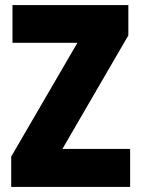

<svg xmlns="http://www.w3.org/2000/svg" viewBox="-20 -734 553 754"><path d="M491 0V-149H225L484 -595V-714H29V-566H284L24 -119V0Z"/></svg>

Font: Noto Sans Khmer Condensed Black
Style: Regular
Weight: 900
Width: 3
Designer: Danh Hong and the Monotype Design Team
Foundry: Monotype Imaging Inc.
Version: Version 2.004